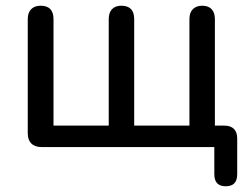

<svg xmlns="http://www.w3.org/2000/svg" viewBox="-20 -514 875 671"><path d="M729 95V0H126Q102 0 89.5 -12.5Q77 -25 77 -48V-447Q77 -470 89 -482Q101 -494 122 -494Q167 -494 167 -447V-75H360V-447Q360 -470 371.5 -482Q383 -494 404 -494Q449 -494 449 -447V-75H642V-447Q642 -470 654 -482Q666 -494 687 -494Q708 -494 719.5 -482Q731 -470 731 -447V-75H764Q786 -75 797.5 -63.5Q809 -52 809 -30V95Q809 137 769 137Q729 137 729 95Z"/></svg>

Font: SN Pro
Style: Regular
Weight: 400
Designer: Tobias Whetton
Foundry: Supernotes
Version: Version 1.003